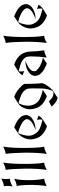

<svg xmlns="http://www.w3.org/2000/svg" viewBox="1104 -1915 994 3242"><g transform="rotate(-90 1601.0 -294.0)"><path d="M73.2 -578.1Q82.5 -618.2 82.5 -662.1Q82.5 -675.3 81.8 -688.5Q81.1 -701.7 79.1 -714.8L76.2 -725.1Q139.2 -731.4 203.6 -768.6L207 -770.5Q199.2 -742.7 199.2 -690.9Q199.2 -677.2 200.4 -660.9Q201.7 -644.5 204.1 -625Q184.1 -622.6 164.3 -617.4Q144.5 -612.3 127.2 -605.7Q109.9 -599.1 95.9 -591.8Q82 -584.5 73.2 -578.1ZM81.5 0Q90.8 -73.7 95.5 -134Q100.1 -194.3 100.1 -243.2Q100.1 -282.7 99.4 -317.1Q98.6 -351.6 96.7 -382.6Q94.7 -413.6 91.6 -442.4Q88.4 -471.2 84 -500.5L81.5 -508.3Q111.3 -511.7 140.9 -522.2Q170.4 -532.7 201.2 -549.8L204.6 -551.8Q180.2 -467.3 180.2 -316.9V-299.8Q180.2 -162.6 200.7 -62.5L204.6 -44.9Q183.6 -42.5 164.8 -37.4Q146 -32.2 130.1 -25.9Q114.3 -19.5 101.8 -12.7Q89.4 -5.9 81.5 0Z M353.5 0Q374.5 -146.5 374.5 -328.1Q374.5 -355 374 -380.9Q370.1 -594.7 356.4 -677.7L353.5 -694.3Q413.1 -701.2 473.1 -735.8L476.6 -737.8Q454.6 -599.1 454.6 -401.9Q454.6 -393.6 454.6 -384.8Q454.6 -150.4 472.7 -62.5L476.6 -44.9Q443.4 -41 417 -31.2Q374.5 -15.6 353.5 0Z M623 0Q644 -146.5 644 -328.1Q644 -355 643.6 -380.9Q639.6 -594.7 626 -677.7L623 -694.3Q682.6 -701.2 742.7 -735.8L746.1 -737.8Q724.1 -599.1 724.1 -401.9Q724.1 -393.6 724.1 -384.8Q724.1 -150.4 742.2 -62.5L746.1 -44.9Q712.9 -41 686.5 -31.2Q644 -15.6 623 0Z M1091.8 2Q1063 -4.9 1022.5 -26.6Q981.9 -48.3 949.2 -79.6Q906.2 -121.1 889.2 -169.9Q872.6 -210.4 868.2 -272.5V-274.4Q868.2 -326.7 892.1 -382.3Q910.2 -424.8 940.4 -458Q953.1 -471.7 969.7 -484.4L1072.3 -551.8Q1098.1 -543 1160.6 -510.7Q1206.1 -487.3 1248.5 -440.4Q1279.8 -391.6 1279.8 -350.1Q1279.8 -349.1 1279.8 -347.7Q1272.5 -288.1 1225.1 -252Q1144.5 -190.4 1024.4 -189.5Q1175.8 -241.2 1203.6 -309.1Q1209.5 -323.2 1209.5 -336.9Q1209.5 -337.4 1209.5 -337.9Q1209.5 -338.4 1209.5 -338.9Q1209.5 -359.4 1192.4 -378.9Q1165.5 -410.6 1115.2 -435.5Q1029.3 -478 975.6 -483.4Q957 -453.1 941.9 -391.6Q930.2 -343.8 930.2 -308.6Q930.2 -292 932.6 -276.9Q939.5 -233.4 968.8 -189.5Q999 -144.5 1053.2 -118.7Q1100.1 -96.2 1197.3 -74.2L1197.8 -74.7Q1205.6 -86.9 1205.6 -117.2Q1205.6 -136.2 1199.2 -167L1268.6 -139.6Q1255.4 -109.9 1225.6 -85.9Q1203.1 -67.9 1203.1 -67.4Z M1803.7 -40.5Q1785.2 1.5 1736.8 57.1Q1704.6 94.2 1676.8 113.3L1568.4 183.1Q1522.5 165.5 1516.1 162.1Q1489.7 147.9 1450.2 111.3Q1434.6 95.7 1421.9 79.1L1510.3 35.2L1553.2 75.2Q1592.8 112.3 1660.2 112.3Q1665 112.3 1670.4 112.3L1671.4 111.8Q1702.6 86.9 1720.2 -14.2Q1727.1 -54.2 1727.5 -81.5Q1729 -184.1 1729 -220.2Q1729 -228.5 1729 -234.4Q1728.5 -264.2 1728.5 -273.9Q1728.5 -330.6 1706.1 -359.9Q1674.8 -406.2 1621.6 -430.7Q1570.8 -454.1 1481 -479.5Q1453.6 -432.6 1445.3 -387.2Q1437.5 -344.2 1437.5 -308.1Q1437.5 -291 1441.4 -271Q1451.2 -221.2 1477.5 -183.1Q1505.4 -141.1 1559.6 -114.7Q1612.3 -89.4 1704.6 -67.9L1601.1 0Q1578.1 -5.9 1531.2 -29.8Q1497.6 -46.9 1458 -82.5Q1415 -124.5 1397.5 -175.8Q1377.4 -230.5 1377.4 -279.3Q1377.4 -332.5 1398.9 -386.2Q1421.9 -443.8 1454.6 -467.3L1471.7 -481.9L1583 -551.3Q1616.7 -542.5 1652.3 -522.5Q1684.1 -504.4 1725.1 -469.7Q1787.6 -417 1805.2 -380.9L1806.6 -276.9Q1810.1 -148.4 1814.5 -113.8Q1818.8 -79.1 1818.8 -78.1Z M1951.7 -410.2Q1964.4 -439.5 1994.6 -463.9L2017.6 -482.4L2128.9 -551.8Q2156.7 -544.4 2197.8 -523.4Q2236.8 -503.4 2271 -470.2Q2314 -428.2 2331.5 -379.9Q2350.6 -333 2352.1 -277.3Q2355.5 -138.7 2370.1 -62.5L2374 -44.9Q2340.8 -41 2314.5 -31.2Q2272 -15.6 2251 0Q2269.5 -131.8 2269.5 -262.2Q2269.5 -268.6 2269.5 -275.4Q2269.5 -331.1 2252 -360.4Q2221.2 -405.8 2167 -431.2Q2118.2 -454.1 2022.5 -475.1Q2014.6 -462.9 2014.6 -432.6Q2014.6 -413.6 2021 -382.8ZM2147.9 0Q2120.1 -9.8 2059.6 -41Q2014.2 -64.5 1971.7 -111.3Q1940.4 -160.2 1940.4 -201.7Q1940.4 -202.6 1940.4 -204.1Q1947.8 -263.2 1995.1 -299.8Q2075.2 -361.3 2195.8 -362.3Q2046.9 -307.6 2023.4 -240.2Q2018.6 -226.1 2018.6 -212.9Q2018.6 -190.4 2034.2 -172.9Q2076.2 -130.4 2105 -116.2Q2193.4 -72.8 2250.5 -67.4Z M2496.1 0Q2517.1 -146.5 2517.1 -328.1Q2517.1 -355 2516.6 -380.9Q2512.7 -594.7 2499 -677.7L2496.1 -694.3Q2555.7 -701.2 2615.7 -735.8L2619.1 -737.8Q2597.2 -599.1 2597.2 -401.9Q2597.2 -393.6 2597.2 -384.8Q2597.2 -150.4 2615.2 -62.5L2619.1 -44.9Q2585.9 -41 2559.6 -31.2Q2517.1 -15.6 2496.1 0Z M2964.8 2Q2936 -4.9 2895.5 -26.6Q2855 -48.3 2822.3 -79.6Q2779.3 -121.1 2762.2 -169.9Q2745.6 -210.4 2741.2 -272.5V-274.4Q2741.2 -326.7 2765.1 -382.3Q2783.2 -424.8 2813.5 -458Q2826.2 -471.7 2842.8 -484.4L2945.3 -551.8Q2971.2 -543 3033.7 -510.7Q3079.1 -487.3 3121.6 -440.4Q3152.8 -391.6 3152.8 -350.1Q3152.8 -349.1 3152.8 -347.7Q3145.5 -288.1 3098.1 -252Q3017.6 -190.4 2897.5 -189.5Q3048.8 -241.2 3076.7 -309.1Q3082.5 -323.2 3082.5 -336.9Q3082.5 -337.4 3082.5 -337.9Q3082.5 -338.4 3082.5 -338.9Q3082.5 -359.4 3065.4 -378.9Q3038.6 -410.6 2988.3 -435.5Q2902.3 -478 2848.6 -483.4Q2830.1 -453.1 2814.9 -391.6Q2803.2 -343.8 2803.2 -308.6Q2803.2 -292 2805.7 -276.9Q2812.5 -233.4 2841.8 -189.5Q2872.1 -144.5 2926.3 -118.7Q2973.1 -96.2 3070.3 -74.2L3070.8 -74.7Q3078.6 -86.9 3078.6 -117.2Q3078.6 -136.2 3072.3 -167L3141.6 -139.6Q3128.4 -109.9 3098.6 -85.9Q3076.2 -67.9 3076.2 -67.4Z"/></g></svg>

Font: MedievalSharp
Style: Regular
Weight: 500
Version: Version 1.0